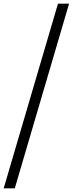

<svg xmlns="http://www.w3.org/2000/svg" viewBox="-77 -755 394 1040"><path d="M-57 265 237 -735H297.1L3.1 265Z"/></svg>

Font: Newsreader Text
Style: Italic
Weight: 400
Italic angle: -17°
Designer: Hugues Gentile
Foundry: Production Type
Version: Version 1.001